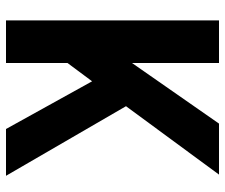

<svg xmlns="http://www.w3.org/2000/svg" viewBox="-75 -675 750 640"><g transform="rotate(90 300.0 -355.0)"><path d="M48 0V-710H190V-420L392 -710H562L334 -400L566 0H410L251 -287L190 -205V0Z"/></g></svg>

Font: Geist Mono
Style: Bold
Weight: 700
Monospace: yes
Designer: Basement.studio, Andrés Briganti, Mateo Zaragoza
Foundry: Basement.studio, Vercel, Andrés Briganti, Guido Ferreyra, Mateo Zaragoza
Version: Version 1.500; ttfautohint (v1.8.4.7-5d5b)